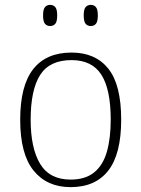

<svg xmlns="http://www.w3.org/2000/svg" viewBox="-20 -759 581 789"><path d="M270 10Q173 10 118 -58Q63 -126 63 -267Q63 -407 116.5 -475Q170 -543 274 -543Q372 -543 425 -477Q478 -411 478 -267Q478 -126 425 -58Q372 10 270 10ZM270 -21Q331 -21 367.5 -51Q404 -81 419.5 -136.5Q435 -192 435 -267Q435 -392 396.5 -452Q358 -512 274 -512Q184 -512 145 -451Q106 -390 106 -267Q106 -150 145 -85.5Q184 -21 270 -21ZM353 -652Q340 -652 332 -661Q324 -670 324 -696Q324 -721 332 -730Q340 -739 353 -739Q366 -739 374 -730Q382 -721 382 -696Q382 -670 374 -661Q366 -652 353 -652ZM186 -652Q173 -652 165 -661Q157 -670 157 -696Q157 -721 165 -730Q173 -739 186 -739Q199 -739 207 -730Q215 -721 215 -696Q215 -670 207 -661Q199 -652 186 -652Z"/></svg>

Font: Noto Serif Hebrew ExtraLight
Style: Regular
Weight: 250
Version: Version 2.003